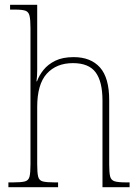

<svg xmlns="http://www.w3.org/2000/svg" viewBox="-20 -780 584 800"><path d="M15 0V-20H34Q68 -20 83.5 -24Q99 -28 103 -44Q107 -60 107 -95V-663Q107 -698 103 -714.5Q99 -731 85.5 -735.5Q72 -740 44 -740H22V-760H135V-487Q135 -462 132 -441H134Q143 -466 161.5 -489Q180 -512 210.5 -527Q241 -542 287 -542Q358 -542 396.5 -499Q435 -456 435 -363V-94Q435 -60 439 -44.5Q443 -29 458 -24.5Q473 -20 506 -20H520V0H407V-361Q407 -440 378.5 -478.5Q350 -517 284 -517Q215 -517 175 -473Q135 -429 135 -334V-95Q135 -60 139 -44Q143 -28 158.5 -24Q174 -20 208 -20H222V0Z"/></svg>

Font: Noto Serif Hebrew SemiCondensed Thin
Style: Regular
Weight: 100
Width: 4
Designer: Monotype Design Team
Foundry: Monotype Imaging Inc.
Version: Version 2.004; ttfautohint (v1.8.4.7-5d5b)